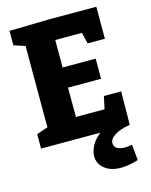

<svg xmlns="http://www.w3.org/2000/svg" viewBox="-135 -794 872 1106"><g transform="rotate(-15 301.0 -240.5)"><path d="M559 0Q502 9 468.5 30Q435 51 435 77Q435 98 453 108.5Q471 119 499 119Q519 119 542 114L551 208Q493 226 448 226Q386 226 350 196.5Q314 167 314 123Q314 92 331.5 59.5Q349 27 384 0H30V-86L97 -109V-594L30 -616V-702L267 -707H549V-516H446L430 -583H271V-419H468V-299H271V-124H442L458 -199H561Z"/></g></svg>

Font: Bitter Pro ExtraBold
Style: Regular
Weight: 800
Designer: Sol Matas, and Bitter project Authors
Foundry: Sol Matas
Version: Version 1.010